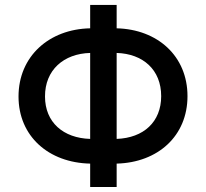

<svg xmlns="http://www.w3.org/2000/svg" viewBox="-20 -747 823 767"><path d="M446 -727.3H340.2V-633.9C176.1 -630.7 54 -522 54 -361.5C54 -203.1 173.7 -96.9 340.2 -93.4V0H446V-93.4C611.5 -97.7 729 -204.2 729 -362.9C729 -523.1 609.4 -630 446 -633.9ZM159.8 -361.5C159.4 -467.3 234.4 -532.7 340.2 -535.5V-192.1C233 -195.3 159.8 -258.2 159.8 -361.5ZM446 -192.1V-535.5C550.8 -532.3 623.9 -468.8 623.9 -362.9C623.9 -259.9 553.6 -196 446 -192.1Z"/></svg>

Font: Magic Ui Pro Medium
Style: Regular
Weight: 500
Designer: Stefan Endress, Andreas Faust
Version: Version 1.000;FEAKit 1.0